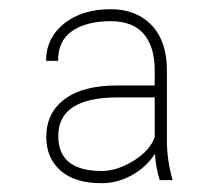

<svg xmlns="http://www.w3.org/2000/svg" viewBox="-20 -741 478 423"><path d="M360.4 -344.2C360.4 -344.2 360.4 -344.2 360.4 -344.2C352.1 -372.6 347.7 -401.9 347.7 -431.6C347.7 -431.6 347.7 -585.9 347.7 -585.9C347.7 -585.9 347.7 -585.9 347.7 -585.9C347.7 -628.9 336.4 -662.1 314 -685.5C291.5 -709 261.2 -720.7 223.6 -720.7C223.6 -720.7 223.6 -720.7 223.6 -720.7C181.6 -720.7 147.5 -710 121.1 -689C94.7 -667.5 81.5 -640.1 81.5 -606.9C81.5 -606.9 107.9 -606.9 107.9 -606.9C107.9 -606.9 107.9 -606.9 107.9 -606.9C107.9 -636.7 118.2 -658.7 139.2 -672.9C160.2 -687 188 -694.3 223.6 -694.3C223.6 -694.3 223.6 -694.3 223.6 -694.3C256.3 -694.3 280.8 -685.1 296.9 -666C313 -647 320.8 -620.1 320.8 -586.4C320.8 -586.4 320.8 -552.7 320.8 -552.7C320.8 -552.7 237.8 -552.7 237.8 -552.7C237.8 -552.7 237.8 -552.7 237.8 -552.7C188.5 -552.7 149.9 -543 123 -522.9C95.7 -502.9 82 -475.1 82 -439.5C82 -439.5 82 -439.5 82 -439.5C82 -408.7 92.3 -383.8 113.3 -365.2C134.3 -346.7 164.1 -337.4 203.6 -337.4C203.6 -337.4 203.6 -337.4 203.6 -337.4C226.6 -337.4 249 -343.3 270.5 -355C291.5 -366.7 308.6 -382.3 321.3 -401.9C321.3 -401.9 321.3 -401.9 321.3 -401.9C322.8 -380.9 326.2 -361.8 332 -344.2C332 -344.2 360.4 -344.2 360.4 -344.2ZM204.1 -364.3C140.1 -364.3 108.4 -390.1 108.4 -441.4C108.4 -441.4 108.4 -441.4 108.4 -441.4C108.4 -498 151.9 -526.4 239.3 -526.4C239.3 -526.4 320.8 -526.4 320.8 -526.4C320.8 -526.4 320.8 -439 320.8 -439C320.8 -439 320.8 -439 320.8 -439C314.5 -419.9 298.8 -402.3 274.9 -387.2C250.5 -372.1 227.1 -364.3 204.1 -364.3C204.1 -364.3 204.1 -364.3 204.1 -364.3Z"/></svg>

Font: WOX
Style: Regular
Weight: 500
Designer: Google
Foundry: ""
Version: ""